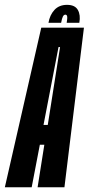

<svg xmlns="http://www.w3.org/2000/svg" viewBox="-64 -792 374 812"><path d="M-43.5 0 110.5 -675H291L208.5 0H95L123.5 -180H104.5L70 0ZM120 -263.5H138L190 -593H183.5ZM219.5 -771.5Q253 -771.5 265.2 -750Q277.5 -728.5 271.5 -695.5H218Q221.5 -715.5 220 -722.8Q218.5 -730 212.5 -730Q206 -730 202 -722.2Q198 -714.5 194.5 -695.5H141Q146.5 -728.5 166.2 -750Q186 -771.5 219.5 -771.5Z"/></svg>

Font: Anybody UltraCondensed SemiBold
Style: Italic
Weight: 600
Width: 1
Italic angle: -10°
Designer: Tyler Finck
Foundry: Etcetera Type Company
Version: Version 1.010; ttfautohint (v1.8.3) -l 8 -r 50 -G 200 -x 14 